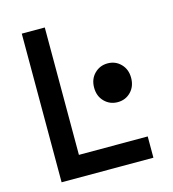

<svg xmlns="http://www.w3.org/2000/svg" viewBox="-108 -817 817 907"><g transform="rotate(-15 300.0 -363.5)"><path d="M81.5 0V-727H194V-49L141 -104H530.5V0ZM436.5 -297Q398 -297 371.8 -323.5Q345.5 -350 345.5 -392Q345.5 -433.5 371.8 -460Q398 -486.5 436.5 -486.5Q474.5 -486.5 500.5 -460Q526.5 -433.5 526.5 -392Q526.5 -350 500.5 -323.5Q474.5 -297 436.5 -297Z"/></g></svg>

Font: Spline Sans Mono Medium
Style: Regular
Weight: 500
Monospace: yes
Version: Version 1.004